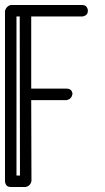

<svg xmlns="http://www.w3.org/2000/svg" viewBox="-20 -749 422 769"><path d="M309 -729Q326 -729 331 -713Q332 -709 332 -706Q332 -689 315 -684Q312 -684 309 -683H105V-394H247Q266 -394 270 -376Q270 -373 270 -371Q266 -352 247 -348H105L106 -23Q101 -4 83 0H23Q6 0 1 -16Q0 -20 0 -23V-706Q6 -725 23 -729ZM46 -683V-46H60L59 -683Z"/></svg>

Font: Santa Chrismast Display
Style: Regular
Weight: 400
Designer: MUHAMMAD YONI
Version: Version 001.000